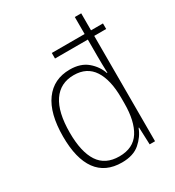

<svg xmlns="http://www.w3.org/2000/svg" viewBox="-184 -869 902 988"><g transform="rotate(-30 267.0 -375.0)"><path d="M250 10Q152 10 102.5 -58Q53 -126 53 -257Q53 -394 106 -466.5Q159 -539 255 -539Q319 -539 358 -506Q397 -473 412 -428H415Q414 -454 413.5 -479.5Q413 -505 413 -529V-626H218V-659H413V-760H451V-659H522V-626H451V0H419L415 -102H412Q396 -58 357 -24Q318 10 250 10ZM254 -24Q337 -24 374.5 -83Q412 -142 412 -248V-280Q412 -387 374 -445.5Q336 -504 258 -504Q178 -504 135.5 -441.5Q93 -379 93 -257Q93 -143 132 -83.5Q171 -24 254 -24Z"/></g></svg>

Font: Noto Sans Sinhala UI SemiCondensed ExtraLight
Style: Regular
Weight: 200
Width: 4
Designer: Jelle Bosma - Monotype Design Team
Foundry: Monotype Imaging Inc.
Version: Version 2.006; ttfautohint (v1.8.4.7-5d5b)